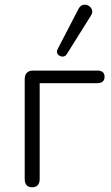

<svg xmlns="http://www.w3.org/2000/svg" viewBox="-20 -782 466 808"><path d="M115 6Q84 6 84 -29V-448Q84 -485 120 -485H389Q420 -485 420 -459Q420 -432 389 -432H147V-29Q147 6 115 6ZM261 -554Q254 -543 242 -544Q230 -545 223 -554Q216 -563 223 -576L310 -744Q318 -759 330 -761.5Q342 -764 352.5 -758Q363 -752 367 -741Q371 -730 363 -717Z"/></svg>

Font: Chiron GoRound TC L
Style: Regular
Weight: 300
Designer: Ryoko NISHIZUKA 西塚涼子 (kana, bopomofo & ideographs); Paul D. Hunt (Latin, Greek & Cyrillic); Sandoll Communications 산돌커뮤니
Foundry: Adobe
Version: Version 1.000;hotconv 1.1.1;makeotfexe 2.6.0